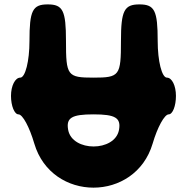

<svg xmlns="http://www.w3.org/2000/svg" viewBox="-20 -903 851 873"><path d="M114 -717C114 -625 95 -550 72 -550C49 -550 30 -513 30 -467C30 -421 46 -383 64 -383C83 -383 114 -325 136 -250C215 17 595 17 674 -250C696 -325 728 -383 747 -383C765 -383 780 -421 780 -467C780 -513 762 -550 739 -550C716 -550 697 -625 697 -717C697 -855 683 -883 614 -883C545 -883 530 -855 530 -717C530 -559 524 -550 405 -550C286 -550 280 -559 280 -717C280 -855 266 -883 197 -883C128 -883 114 -855 114 -717ZM521 -312C502 -212 309 -212 290 -312C280 -367 305 -383 405 -383C505 -383 531 -367 521 -312Z"/></svg>

Font: Hussar Skorodowane
Style: Bold
Weight: 700
Foundry: Cannot Into Space Fonts
Version: Version 0.892